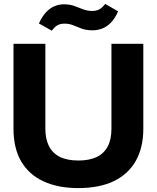

<svg xmlns="http://www.w3.org/2000/svg" viewBox="-20 -953 802 982"><path d="M380 9Q278 9 203.5 -25Q129 -59 89 -126.5Q49 -194 49 -295V-729H212V-295Q212 -243 230 -206.5Q248 -170 285.5 -151Q323 -132 381 -132Q436 -132 473.5 -149.5Q511 -167 530.5 -203Q550 -239 550 -295V-729H713V-295Q713 -199 675 -131Q637 -63 563 -27Q489 9 380 9ZM454 -798Q421 -798 398 -806.5Q375 -815 355 -823.5Q335 -832 310 -832Q287 -832 272.5 -823Q258 -814 245 -796L179 -833Q197 -872 218 -893Q239 -914 261.5 -922.5Q284 -931 307 -931Q337 -931 360 -922.5Q383 -914 405 -905.5Q427 -897 452 -897Q473 -897 488.5 -905.5Q504 -914 518 -933L584 -895Q568 -858 546.5 -836.5Q525 -815 501.5 -806.5Q478 -798 454 -798Z"/></svg>

Font: Mona Sans SemiExpanded
Style: Bold
Weight: 700
Width: 6
Designer: Deni Anggara
Foundry: GitHub
Version: Version 2.000